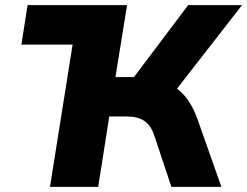

<svg xmlns="http://www.w3.org/2000/svg" viewBox="-20 -725 959 745"><path d="M63 -552 87 -705H472L448 -552ZM174 0 286 -705H473L428 -426H514L484 -405L710 -705H919L656 -367L577 -418Q622 -409 654.5 -389Q687 -369 709.5 -336.5Q732 -304 748 -258L839 0H645L579 -198Q566 -238 540.5 -255.5Q515 -273 471 -273H404L361 0Z"/></svg>

Font: Nunito Sans 10pt Black
Style: Italic
Weight: 900
Italic angle: -9°
Designer: Vernon Adams
Foundry: Vernon Adams
Version: Version 3.101;gftools[0.9.27]